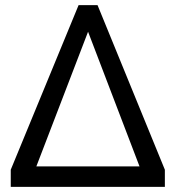

<svg xmlns="http://www.w3.org/2000/svg" viewBox="-20 -730 687 750"><path d="M624 -67V0H22V-67L287 -710H361ZM525 -80 324 -606 122 -80Z"/></svg>

Font: Boldmen Medium
Style: Regular
Weight: 400
Designer: Matt McInerney, Pablo Impallari, Rodrigo Fuenzalida
Foundry: LIVING CONCEPT
Version: Version 1.000